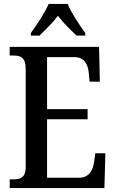

<svg xmlns="http://www.w3.org/2000/svg" viewBox="-20 -951 586 971"><path d="M136 -784V-771H180C209 -800 247 -836 273 -871C299 -836 337 -800 367 -771H411V-784C384 -822 340 -886 322 -931H226C207 -886 163 -822 136 -784ZM29 0H508L513 -176H462L456 -133C450 -89 430 -52 379 -52H218V-348H423V-399H218V-662H357C406 -662 425 -626 429 -581L433 -538H485L481 -714H29V-670H50C83 -670 110 -662 110 -601V-108C110 -55 86 -44 50 -44H29Z"/></svg>

Font: Noto Serif Thai Condensed Medium
Style: Regular
Weight: 500
Width: 3
Designer: Monotype Design Team
Foundry: Monotype Imaging Inc.
Version: Version 2.002